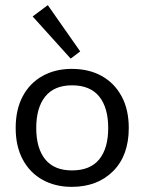

<svg xmlns="http://www.w3.org/2000/svg" viewBox="-20 -712 561 747"><path d="M259 -444Q326 -444 375.5 -416.5Q425 -389 453 -337.5Q481 -286 481 -214Q481 -107 420 -46Q359 15 259 15Q195 15 145.5 -12.5Q96 -40 68.5 -91.5Q41 -143 41 -214Q41 -286 68.5 -337.5Q96 -389 145.5 -416.5Q195 -444 259 -444ZM260 -380Q191 -380 156 -336.5Q121 -293 121 -214Q121 -135 156 -92Q191 -49 260 -49Q331 -49 366 -92Q401 -135 401 -214Q401 -293 366 -336.5Q331 -380 260 -380ZM255 -484 107 -648 166 -692 292 -512Z"/></svg>

Font: Podkova
Style: Regular
Weight: 400
Designer: Ilya Yudin
Foundry: Cyreal (www.cyreal.org)
Version: Version 2.103